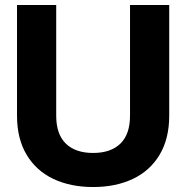

<svg xmlns="http://www.w3.org/2000/svg" viewBox="-20 -740 749 772"><path d="M48.4 -275V-720H206V-275Q206 -200.2 244.7 -162.6Q283.4 -125 354.4 -125Q425.4 -125 464.1 -162.6Q502.8 -200.2 502.8 -275V-720H660.4V-275Q660.4 -182.6 622 -118.1Q583.6 -53.6 514.6 -20.8Q445.6 12 354.4 12Q263.2 12 194.2 -20.8Q125.2 -53.6 86.8 -118.1Q48.4 -182.6 48.4 -275Z"/></svg>

Font: Aspekta Variable
Style: Regular
Weight: 400
Designer: Ivo Dolenc
Version: Version 2.100